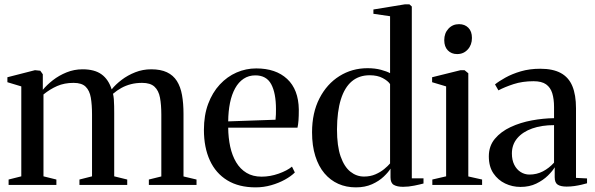

<svg xmlns="http://www.w3.org/2000/svg" viewBox="-20 -838 2694 870"><path d="M19 0V-24.5L76.5 -39V-446.5L13.5 -465.5V-488L138.5 -520L162.5 -517.5L174 -501.5V-431Q192 -453 219.5 -474.5Q247 -496 281.5 -510Q316 -524 354 -524Q408.5 -524 440 -501.2Q471.5 -478.5 486 -433Q503.5 -455 531 -476Q558.5 -497 592.8 -510.5Q627 -524 665 -524Q708 -524 736.5 -510.5Q765 -497 781.5 -471Q798 -445 804.8 -407.2Q811.5 -369.5 811.5 -321.5V-38.5L870.5 -24.5V0H654.5V-24.5L711 -38.5V-318.5Q711 -363 705 -395.2Q699 -427.5 680.2 -445Q661.5 -462.5 624 -462.5Q596.5 -462.5 573.2 -456.5Q550 -450.5 530 -439.5Q510 -428.5 492 -413Q494.5 -403.5 495.8 -388.8Q497 -374 497.2 -357.2Q497.5 -340.5 497.5 -325V-39L556.5 -24.5V0H340V-24.5L397 -39V-319Q397 -363.5 391.5 -395.5Q386 -427.5 368.2 -445Q350.5 -462.5 313.5 -462.5Q271.5 -462.5 239 -448.2Q206.5 -434 177 -410V-39L235.5 -24.5V0Z M1138.5 11Q1062 11 1009.8 -21Q957.5 -53 930.8 -111.5Q904 -170 904 -249.5Q904 -315.5 923.2 -367.2Q942.5 -419 976 -455Q1009.5 -491 1052 -509.5Q1094.5 -528 1141 -528Q1230 -528 1281.2 -480.2Q1332.5 -432.5 1334 -342Q1334 -311 1332.5 -291.8Q1331 -272.5 1328 -259.5H1014Q1014.5 -213.5 1023.2 -173.2Q1032 -133 1050.2 -102.5Q1068.5 -72 1097 -54.8Q1125.5 -37.5 1165.5 -37.5Q1204 -37.5 1242.8 -51.2Q1281.5 -65 1303 -83L1316 -56.5Q1299 -39.5 1271 -24Q1243 -8.5 1208.8 1.2Q1174.5 11 1138.5 11ZM1014 -288 1228.5 -295.5Q1230 -308 1230.2 -319.8Q1230.5 -331.5 1230.5 -343.5Q1230.5 -416 1209 -456.2Q1187.5 -496.5 1137 -496.5Q1107 -496.5 1084 -481.2Q1061 -466 1045.5 -438Q1030 -410 1022.2 -372Q1014.5 -334 1014 -288Z M1592.5 11Q1549 11 1513 -5Q1477 -21 1450.2 -52.5Q1423.5 -84 1408.8 -130.8Q1394 -177.5 1394 -238.5Q1394 -327 1427.5 -392.2Q1461 -457.5 1518 -493.2Q1575 -529 1645.5 -529Q1679 -529 1706 -521.8Q1733 -514.5 1747.5 -506.5V-764.5L1672 -775.5V-795L1815.5 -818.5H1835L1846 -808.5V-30H1899V-6.5Q1882.5 -2 1856.8 3.2Q1831 8.5 1806.5 8.5Q1779.5 8.5 1764.5 -0.2Q1749.5 -9 1749.5 -34V-74Q1740 -58 1718.8 -37.8Q1697.5 -17.5 1665.8 -3.2Q1634 11 1592.5 11ZM1629.5 -38Q1658 -38 1681 -48Q1704 -58 1721 -72Q1738 -86 1747.5 -97.5V-457Q1738 -471.5 1714.2 -484.2Q1690.5 -497 1655 -497Q1607 -497 1574.2 -469.5Q1541.5 -442 1524.5 -387.5Q1507.5 -333 1507 -252Q1507 -176 1523.5 -129Q1540 -82 1567.8 -60Q1595.5 -38 1629.5 -38Z M1939 0V-24.5L2001.5 -39V-446.5L1938 -465.5V-488L2067 -520H2085L2102 -506V-38.5L2164.5 -24.5V0ZM2051 -593Q2025.5 -593 2009.2 -609.8Q1993 -626.5 1993 -656Q1993 -687.5 2012 -708Q2031 -728.5 2059.5 -728.5H2060.5Q2086 -728.5 2102.2 -712.2Q2118.5 -696 2118.5 -666Q2118.5 -634.5 2099.5 -613.8Q2080.5 -593 2052 -593Z M2338.5 9Q2301.5 9 2269 -6.5Q2236.5 -22 2215.8 -52.5Q2195 -83 2195 -129.5Q2195 -176.5 2222.5 -209.2Q2250 -242 2294.2 -262.5Q2338.5 -283 2390.2 -292.5Q2442 -302 2490.5 -302.5V-353Q2490.5 -389 2482.5 -415.2Q2474.5 -441.5 2454.5 -455.8Q2434.5 -470 2397.5 -470Q2347.5 -470 2307 -456.8Q2266.5 -443.5 2238.5 -428.5L2223 -455.5Q2240 -469.5 2270 -486.2Q2300 -503 2340 -514.8Q2380 -526.5 2428 -526.5Q2485.5 -526.5 2521.2 -507Q2557 -487.5 2573.5 -447.8Q2590 -408 2590 -347.5V-32L2640 -29.5V-7.5Q2629.5 -4.5 2614.8 -1Q2600 2.5 2582.8 5Q2565.5 7.5 2547.5 7.5Q2521 7.5 2507.2 -1.2Q2493.5 -10 2493.5 -35V-80Q2484 -63.5 2462.8 -42.5Q2441.5 -21.5 2410.2 -6.2Q2379 9 2338.5 9ZM2379 -47Q2412 -47 2440 -61.5Q2468 -76 2490.5 -101V-271Q2434.5 -271 2391.5 -255.8Q2348.5 -240.5 2324 -211.8Q2299.5 -183 2299.5 -142.5Q2299.5 -113 2310.2 -91.5Q2321 -70 2339.2 -58.5Q2357.5 -47 2379 -47Z"/></svg>

Font: Merriweather 120pt
Style: Regular
Weight: 400
Version: Version 2.100